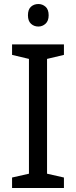

<svg xmlns="http://www.w3.org/2000/svg" viewBox="-20 -935 379 955"><path d="M298 0H40V-52L124 -71V-642L40 -662V-714H298V-662L214 -642V-71L298 -52ZM171 -915Q191 -915 206.5 -901.5Q222 -888 222 -859Q222 -831 206.5 -817Q191 -803 171 -803Q149 -803 134 -817Q119 -831 119 -859Q119 -888 134 -901.5Q149 -915 171 -915Z"/></svg>

Font: Noto Sans Old Permic
Style: Regular
Weight: 400
Designer: Monotype Design Team
Foundry: Monotype Imaging Inc.
Version: Version 2.001; ttfautohint (v1.8.4.7-5d5b)